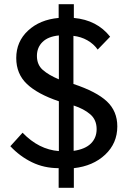

<svg xmlns="http://www.w3.org/2000/svg" viewBox="-20 -794 618 910"><path d="M330 96V3Q421 -7 478.5 -61Q536 -115 536 -195Q536 -267 486.5 -313.5Q437 -360 328 -396V-624Q364 -620 394 -603Q424 -586 443 -559L502 -620Q440 -699 330 -709V-774H258V-709Q169 -701 113 -649Q57 -597 57 -519Q57 -444 107.5 -396Q158 -348 259 -314V-78Q164 -85 87 -165L29 -101Q74 -53 131.5 -25Q189 3 258 3V96ZM438 -182Q438 -141 411 -114Q384 -87 329 -79V-294Q378 -278 408 -252Q438 -226 438 -182ZM155 -529Q155 -569 181.5 -595Q208 -621 259 -626V-418Q211 -438 183 -462.5Q155 -487 155 -529Z"/></svg>

Font: Geom
Style: Regular
Weight: 400
Version: Version 1.102